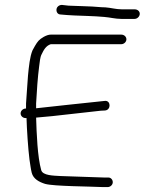

<svg xmlns="http://www.w3.org/2000/svg" viewBox="-20 -767 601 782"><path d="M85 -286H88C89.3 -240.2 94.4 -161.3 100.1 -117C103.4 -97.6 104.8 -81 109.3 -63C115.8 -38.2 139.3 -25.7 163.9 -18C200.2 -8 346.8 -7.8 400.3 -5H418.3C428.8 -5 438.7 -13.4 439.3 -24C439.8 -34.6 431.9 -44 421.3 -44H403.3C390.2 -44.7 239.2 -49.3 226.6 -50C198.1 -51.7 154.1 -51.7 147.9 -74C132.6 -128.3 129.1 -222.8 127.1 -288C138.5 -288.7 160.2 -290.7 192.4 -294C266.1 -302.3 321.5 -308.5 389.6 -316L408.6 -317C433.4 -320.1 431.5 -359.1 406.7 -356L387.6 -354C309.8 -345.4 210.1 -335.7 127.1 -326C126.8 -332.7 126.8 -339.3 127.1 -346C129.7 -394.5 133.7 -454.1 139.5 -497C141.9 -514.3 143.1 -534.1 149.6 -546C157.9 -563.2 166.8 -580.5 186.8 -587H473.8C484.3 -587 494.2 -595.4 494.8 -606C495.3 -616.6 486.4 -626 473.8 -626H186.8C178.8 -626 169.3 -623 158.3 -617C138.8 -605.7 133.4 -598.5 122.4 -580C116.8 -570 116.8 -570 112.4 -562C101.4 -535.6 97.7 -496 94.1 -460C92.5 -430.6 87.7 -377.3 86.1 -346C85.7 -339.3 85.7 -332.3 86 -325H85C74.4 -325 64.5 -316.6 64 -306C63.4 -295.4 72.4 -286 85 -286ZM530.2 -729H476.2C451.9 -729 432 -735.4 409.6 -737C392.1 -737 356.7 -741 339.8 -741C331.2 -741.7 322.9 -742 314.9 -742C306.3 -742.7 296.6 -743 285.9 -743C276 -743.7 267 -744 259 -744C246.9 -745 241.6 -745.8 232.1 -747C226.8 -747 221.9 -745.3 217.4 -742C204.2 -732.2 209.1 -708 226.1 -708C242.6 -705.9 263.4 -705.3 282.9 -704C292.9 -704 301.9 -703.7 309.8 -703C319.2 -703 328.2 -702.7 336.8 -702C354.7 -702 389 -699.1 404.6 -698C428.6 -696.1 449.9 -690 474.2 -690H528.2C538.7 -690 548.7 -699.4 549.2 -710C549.8 -720.6 540.8 -729 528.2 -729Z"/></svg>

Font: Just Breathe
Style: Obl1
Weight: 400
Foundry: Cannot Into Space Fonts
Version: Version 0.72